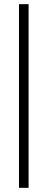

<svg xmlns="http://www.w3.org/2000/svg" viewBox="-20 -771 228 920"><path d="M71 -751H117V129H71Z"/></svg>

Font: Roboto Serif 120pt ExtraCondensed
Style: Regular
Weight: 400
Width: 2
Designer: Greg Gazdowicz
Foundry: Commercial Type
Version: Version 1.008